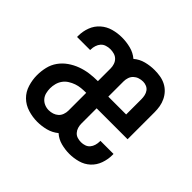

<svg xmlns="http://www.w3.org/2000/svg" viewBox="-130 -690 860 860"><g transform="rotate(45 300.0 -260.0)"><path d="M195 8Q166 8 136.5 -1Q107 -10 86 -30.5Q65 -51 56 -80.5Q47 -110 47 -139Q47 -165 53 -190.5Q59 -216 74 -237Q89 -258 110.5 -273Q132 -288 156.5 -297Q181 -306 206.5 -309.5Q232 -313 258 -313H259V-394Q259 -406 255 -418Q251 -430 242.5 -438.5Q234 -447 222 -450.5Q210 -454 197 -454Q185 -454 172.5 -450Q160 -446 152 -437Q144 -428 140 -415.5Q136 -403 136 -391Q136 -390 136 -389Q136 -388 136 -387H53Q53 -389 53 -391Q53 -393 53 -395Q53 -423 63 -449.5Q73 -476 94 -494.5Q115 -513 142 -520.5Q169 -528 197 -528Q225 -528 252.5 -521Q280 -514 301 -496Q322 -514 349 -521Q376 -528 404 -528Q422 -528 440 -525Q458 -522 474 -514Q490 -506 502.5 -493Q515 -480 523 -463.5Q531 -447 534 -429.5Q537 -412 537 -394V-223H341V-126Q341 -114 344.5 -102.5Q348 -91 356 -82Q364 -73 375.5 -69.5Q387 -66 399 -66Q411 -66 422.5 -70Q434 -74 441.5 -83Q449 -92 452.5 -104Q456 -116 456 -128Q456 -129 456 -130Q456 -131 456 -132H539Q539 -130 539 -128Q539 -126 539 -124Q539 -97 529.5 -70.5Q520 -44 500 -25.5Q480 -7 453 0.5Q426 8 399 8Q372 8 345.5 1Q319 -6 299 -24Q277 -6 250 1Q223 8 195 8ZM341 -297H454V-394Q454 -405 451.5 -416.5Q449 -428 442.5 -437Q436 -446 425.5 -450.5Q415 -455 404 -455Q391 -455 379 -451Q367 -447 358 -438.5Q349 -430 345 -418Q341 -406 341 -394ZM195 -65Q208 -65 220 -69Q232 -73 241 -81Q250 -89 254.5 -101.5Q259 -114 259 -126V-239H258Q242 -239 227 -237.5Q212 -236 197.5 -231Q183 -226 169.5 -217.5Q156 -209 147 -196.5Q138 -184 134 -169Q130 -154 130 -139Q130 -125 133.5 -111Q137 -97 146 -86.5Q155 -76 168 -70.5Q181 -65 195 -65Z"/></g></svg>

Font: Iosevka Meiseki Sans
Style: Regular
Weight: 400
Monospace: yes
Designer: Belleve Invis
Foundry: Belleve Invis
Version: Version 11.2.6; ttfautohint (v1.8.4)